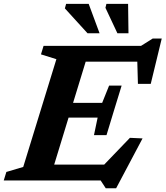

<svg xmlns="http://www.w3.org/2000/svg" viewBox="-44 -936 860 996"><path d="M248.5 -629 168.5 -654 182 -698H425.5L212 0H-24.5L-11 -44L76.5 -70ZM667 -659.5 690 -616H320L345 -698H687.5L748 -736H795L738 -501H671.5ZM504.5 40.5 478 0H132L157.5 -82H531.5L455.5 -39.5L630 -221L695.5 -218L558.5 40.5ZM508.5 -235H443.5L462.5 -326H231.5L255 -402.5H486L522 -492H587L547.5 -363.5ZM472.5 -763.5H410L292.5 -892.5L299 -916H416ZM622.5 -763.5H565L503 -895.5L508 -916H620.5Z"/></svg>

Font: Newsreader 9pt SemiBold
Style: Italic
Weight: 600
Italic angle: -17°
Designer: Hugues Gentile
Foundry: Production Type
Version: Version 1.003